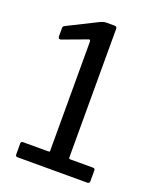

<svg xmlns="http://www.w3.org/2000/svg" viewBox="-139 -825 742 908"><g transform="rotate(20 232.5 -371.0)"><path d="M423 -66V-10Q423 -6 420 -3Q417 0 412 0H61Q50 0 50 -10V-66Q50 -76 61 -76H187Q195 -76 195 -81V-631Q195 -642 186 -639L62 -593Q61 -593 60 -592.5Q59 -592 58 -593Q49 -593 49 -605V-645Q49 -652 51 -654.5Q53 -657 59 -660L207 -734Q224 -742 237 -742H280Q291 -742 291 -730V-83Q291 -76 297 -76H412Q423 -76 423 -66Z"/></g></svg>

Font: Libre Franklin
Style: Regular
Weight: 400
Designer: Pablo Impallari, Rodrigo Fuenzalida
Foundry: Impallari Type
Version: Version 1.002; ttfautohint (v1.5)